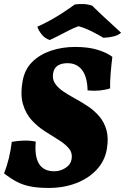

<svg xmlns="http://www.w3.org/2000/svg" viewBox="-27 -916 616 945"><path d="M213 9Q159 9 122 1.5Q85 -6 55.5 -21.5Q26 -37 -7 -62Q7 -98 16.5 -137Q26 -176 31 -218Q60 -223 90 -224Q120 -225 149 -219Q136 -73 240 -73Q270 -73 295.5 -89.5Q321 -106 325 -131Q331 -163 312 -185.5Q293 -208 261.5 -227.5Q230 -247 194.5 -269.5Q159 -292 129.5 -324Q100 -356 86 -403.5Q72 -451 85 -520Q95 -575 132 -611.5Q169 -648 224 -666.5Q279 -685 343 -685Q408 -685 454.5 -670.5Q501 -656 526 -636Q521 -597 517.5 -553.5Q514 -510 515 -481Q465 -465 404 -471Q403 -536 377.5 -570.5Q352 -605 305 -605Q277 -605 258.5 -594Q240 -583 235 -558Q229 -528 243 -506.5Q257 -485 283 -467Q309 -449 341.5 -431.5Q374 -414 405.5 -393Q437 -372 461.5 -343.5Q486 -315 497 -276Q508 -237 499 -183Q489 -124 449 -81Q409 -38 348 -14.5Q287 9 213 9ZM218 -719Q193 -727 177 -748Q161 -769 157 -785Q188 -798 222 -817Q256 -836 287 -856.5Q318 -877 341 -894Q361 -897 384 -896Q407 -895 427 -888Q455 -860 489 -828.5Q523 -797 569 -755Q556 -743 533 -737Q510 -731 482 -730Q454 -747 421.5 -763Q389 -779 359 -787Q337 -779 310.5 -765.5Q284 -752 259 -739Q234 -726 218 -719Z"/></svg>

Font: Vollkorn Black
Style: Italic
Weight: 900
Italic angle: -11°
Designer: Friedrich Althausen
Foundry: Friedrich Althausen
Version: Version 5.000; ttfautohint (v1.8.3)